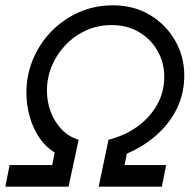

<svg xmlns="http://www.w3.org/2000/svg" viewBox="-25 -700 726 720"><path d="M-5 0 11 -81H171L180 -128Q147 -148 123 -183Q99 -218 86.5 -262.5Q74 -307 74 -353Q74 -418 98.5 -477Q123 -536 167 -581.5Q211 -627 270 -653.5Q329 -680 398 -680Q478 -680 538 -643.5Q598 -607 632 -547.5Q666 -488 666 -417Q666 -350 638.5 -293.5Q611 -237 562.5 -194Q514 -151 451 -124L442 -81H598L582 0H345L382 -176Q442 -191 489 -224.5Q536 -258 563.5 -306Q591 -354 591 -412Q591 -465 566 -509Q541 -553 496.5 -579.5Q452 -606 393 -606Q342 -606 298 -586Q254 -566 221 -531.5Q188 -497 169.5 -453Q151 -409 151 -360Q151 -318 165.5 -280Q180 -242 206.5 -214.5Q233 -187 270 -176L232 0Z"/></svg>

Font: Atkinson Hyperlegible Next
Style: Italic
Weight: 400
Italic angle: -12°
Designer: Elliott Scott, Megan Eiswerth, Linus Boman, Theodore Petrosky, Letters from Sweden
Foundry: Applied Design Works, Letters from Sweden
Version: Version 2.001